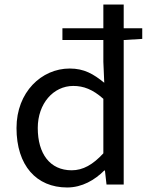

<svg xmlns="http://www.w3.org/2000/svg" viewBox="-20 -816 660 849"><path d="M277 13C343 13 399 -20 441 -62H444L451 0H527V-639L609 -644V-691H527V-796H437V-691H256V-639H437V-543L441 -450C393 -489 352 -513 288 -513C164 -513 53 -409 53 -250C53 -84 141 13 277 13ZM297 -63C201 -63 147 -136 147 -250C147 -358 216 -436 304 -436C349 -436 390 -421 437 -379V-138C391 -88 347 -63 297 -63Z"/></svg>

Font: Noto Sans JP
Style: Regular
Weight: 400
Designer: Ryoko NISHIZUKA  (kana, bopomofo & ideographs); Paul D. Hunt (Latin, Greek & Cyrillic); Sandoll Communications , Soo-you
Foundry: Adobe
Version: Version 2.002;hotconv 1.0.116;makeotfexe 2.5.65601